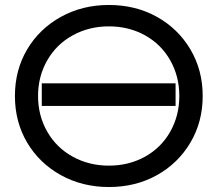

<svg xmlns="http://www.w3.org/2000/svg" viewBox="-20 -736 875 772"><path d="M40 -350Q40 -454 89 -537Q138 -620 224.5 -668Q311 -716 418 -716Q525 -716 610.5 -668.5Q696 -621 745.5 -537.5Q795 -454 795 -350Q795 -246 745.5 -162.5Q696 -79 610.5 -31.5Q525 16 418 16Q311 16 224.5 -32Q138 -80 89 -163Q40 -246 40 -350ZM701 -350Q701 -429 664.5 -493.5Q628 -558 563 -594Q498 -630 418 -630Q338 -630 272.5 -594Q207 -558 170 -493.5Q133 -429 133 -350Q133 -271 170 -206.5Q207 -142 272.5 -106Q338 -70 418 -70Q498 -70 563 -106Q628 -142 664.5 -206.5Q701 -271 701 -350ZM148 -310V-401H686V-310Z"/></svg>

Font: AtCorfu Sans
Style: AtCorfu Sans Regular
Weight: 400
Designer: Kostas Teopoulos
Foundry: Kostas Teopoulos
Version: Version 1.00 July 8, 2025, initial release